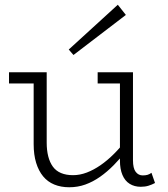

<svg xmlns="http://www.w3.org/2000/svg" viewBox="-20 -776 708 810"><path d="M272 14Q237 14 209 2.5Q181 -9 162 -32Q143 -55 132.5 -89Q122 -123 122 -168V-471H177V-174Q177 -142 183.5 -116.5Q190 -91 203 -73Q216 -55 237.5 -46Q259 -37 288 -37Q317 -37 346 -48Q375 -59 404 -79Q433 -99 461 -127Q489 -155 515 -189V-142Q488 -108 460 -79.5Q432 -51 402 -30Q372 -9 340 2.5Q308 14 272 14ZM18 -424V-471H159V-424ZM574 12Q547 12 527 -0.5Q507 -13 496.5 -38Q486 -63 486 -98V-471H541V-100Q541 -66 552.5 -51Q564 -36 582 -36Q594 -36 602.5 -38.5Q611 -41 619 -47L634 -4Q621 3 606.5 7.5Q592 12 574 12ZM392 -424V-471H530V-424ZM290 -544 270 -567 477 -756 511 -713Z"/></svg>

Font: BioRhyme Light
Style: Regular
Weight: 300
Designer: Aoife Mooney
Foundry: Aoife Mooney Type
Version: Version 1.600;gftools[0.9.33]